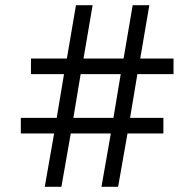

<svg xmlns="http://www.w3.org/2000/svg" viewBox="-20 -718 753 738"><path d="M370 0H434L470 -205H608V-265H480L508 -433H647V-493H519L554 -698H490L455 -493H301L336 -698H272L237 -493H99V-433H226L198 -265H60V-205H188L152 0H216L252 -205H406ZM262 -265 290 -433H444L416 -265Z"/></svg>

Font: LVC Sans
Style: Regular
Weight: 400
Designer: Mike Abbink, Paul van der Laan, Pieter van Rosmalen
Foundry: Bold Monday
Version: Version 3.0